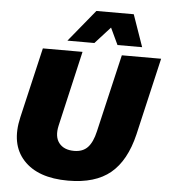

<svg xmlns="http://www.w3.org/2000/svg" viewBox="-59 -930 874 993"><g transform="rotate(5 378.0 -433.5)"><path d="M595 -877 653 -711H525L484 -798L405 -711H265L401 -877ZM331 10Q174 10 99 -72Q24 -154 57 -295L142 -660H348L258 -269Q245 -211 270.5 -178.5Q296 -146 349 -146Q394 -146 419.5 -173Q445 -200 458 -257L552 -660H756L663 -259Q630 -121 551 -55.5Q472 10 331 10Z"/></g></svg>

Font: Elaine Sans ExtraBold
Style: Italic
Weight: 800
Italic angle: -13°
Designer: Wei Huang
Foundry: Wei Huang
Version: Version 2.001;December 24, 2019;FontCreator 12.0.0.2547 64-b